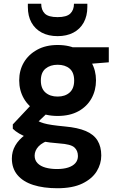

<svg xmlns="http://www.w3.org/2000/svg" viewBox="-20 -768 636 1020"><path d="M285 232Q211 232 156.5 214.5Q102 197 72.5 161.5Q43 126 43 74Q43 37 61 5.5Q79 -26 113.5 -51.5Q148 -77 200 -95L255 -28Q206 -13 185 9.5Q164 32 164 59Q164 83 179.5 99Q195 115 222 122.5Q249 130 283 130Q317 130 342 122Q367 114 380.5 98.5Q394 83 394 61Q394 32 375 15Q356 -2 296 -6Q243 -10 202.5 -17.5Q162 -25 132.5 -35.5Q103 -46 82 -58.5Q61 -71 48 -84V-107L156 -222L256 -191L126 -67L164 -136Q175 -129 185.5 -123.5Q196 -118 213 -113Q230 -108 257 -104Q284 -100 326 -96Q393 -90 435.5 -72Q478 -54 498 -21.5Q518 11 518 58Q518 103 493.5 142.5Q469 182 417.5 207Q366 232 285 232ZM286 -152Q222 -152 176.5 -177Q131 -202 106.5 -245Q82 -288 82 -341Q82 -394 106.5 -436Q131 -478 177 -503.5Q223 -529 286 -529Q351 -529 396.5 -503.5Q442 -478 466 -436Q490 -394 490 -341Q490 -288 466 -245Q442 -202 396.5 -177Q351 -152 286 -152ZM286 -255Q326 -255 350 -276.5Q374 -298 374 -340Q374 -383 350 -403.5Q326 -424 286 -424Q247 -424 222 -403.5Q197 -383 197 -340Q197 -298 221.5 -276.5Q246 -255 286 -255ZM373 -422 351 -517H558V-437ZM286 -576Q237 -576 201.5 -595Q166 -614 147 -648.5Q128 -683 128 -731V-748H199Q199 -715 218 -696Q237 -677 286 -677Q334 -677 353.5 -696Q373 -715 373 -748H444V-731Q444 -683 424.5 -648Q405 -613 369.5 -594.5Q334 -576 286 -576Z"/></svg>

Font: DM Sans 11pt
Style: Bold
Weight: 700
Version: Version 4.004;gftools[0.9.30]